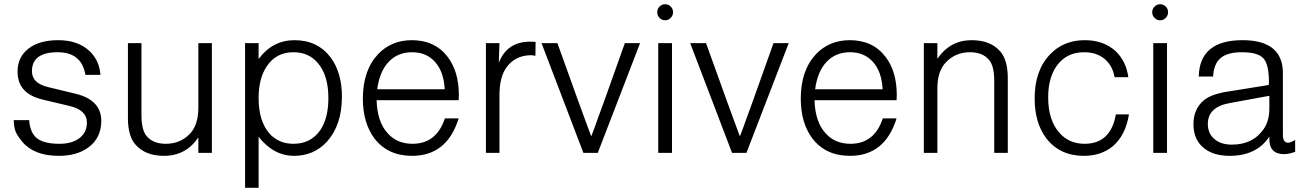

<svg xmlns="http://www.w3.org/2000/svg" viewBox="-20 -723 6169 908"><path d="M455 -369H384Q366 -476 253 -476Q131 -476 131 -386Q131 -329 208 -311L336 -280Q459 -251 459 -151Q459 -70 397 -25Q343 14 258 14Q141 14 85 -53Q62 -81 54 -100.5Q46 -120 45 -155H118Q122 -95 155 -69Q188 -43 261 -43Q321 -43 356 -70Q391 -97 391 -143Q391 -203 308 -222L182 -252Q63 -280 63 -384Q63 -453 114.5 -493Q166 -533 255 -533Q349 -533 404 -481Q450 -437 455 -369Z M982 0H918V-73Q859 14 756 14Q666 14 620 -40Q585 -80 585 -165V-519H649V-179Q649 -107 674 -79Q704 -43 764 -43Q831 -43 876 -88Q918 -130 918 -214V-519H982Z M1139 -519H1203V-444Q1269 -533 1373 -533Q1482 -533 1544 -451Q1597 -379 1597 -266Q1597 -132 1527 -54Q1465 14 1371 14Q1274 14 1203 -76V165H1139ZM1368 -476Q1286 -476 1242 -410Q1203 -353 1203 -259Q1203 -152 1253 -93Q1297 -43 1368 -43Q1450 -43 1495 -108Q1533 -165 1533 -259Q1533 -367 1483 -425Q1440 -476 1368 -476Z M2149 -249H1761Q1764 -145 1815 -91Q1859 -43 1931 -43Q2044 -43 2084 -163H2149Q2094 14 1929 14Q1814 14 1751 -68Q1696 -141 1696 -257Q1696 -390 1768 -467Q1831 -533 1928 -533Q2037 -533 2097 -454Q2150 -385 2150 -273Q2150 -266 2149 -249ZM2083 -301Q2079 -383 2038 -429.5Q1997 -476 1929 -476Q1861 -476 1818 -430.5Q1775 -385 1764 -301Z M2278 -519H2342L2339 -426Q2378 -526 2487 -526Q2495 -526 2513 -525L2512 -459Q2497 -462 2491 -462Q2416 -461 2375 -404Q2342 -358 2342 -273V0H2278Z M2807 0H2739L2541 -519H2616L2715 -244Q2732 -197 2749 -151Q2764 -111 2776 -78Q2789 -110 2803 -151Q2814 -182 2837 -244L2935 -519H3007Z M3158 -519V0H3093V-519ZM3126 -703Q3141 -703 3152 -692Q3163 -681 3163 -665Q3163 -650 3152 -638.5Q3141 -627 3126 -627Q3110 -627 3099 -638.5Q3088 -650 3088 -665Q3088 -681 3099 -692Q3110 -703 3126 -703Z M3510 0H3442L3244 -519H3319L3418 -244Q3435 -197 3452 -151Q3467 -111 3479 -78Q3492 -110 3506 -151Q3517 -182 3540 -244L3638 -519H3710Z M4220 -249H3832Q3835 -145 3886 -91Q3930 -43 4002 -43Q4115 -43 4155 -163H4220Q4165 14 4000 14Q3885 14 3822 -68Q3767 -141 3767 -257Q3767 -390 3839 -467Q3902 -533 3999 -533Q4108 -533 4168 -454Q4221 -385 4221 -273Q4221 -266 4220 -249ZM4154 -301Q4150 -383 4109 -429.5Q4068 -476 4000 -476Q3932 -476 3889 -430.5Q3846 -385 3835 -301Z M4349 -519H4413V-445Q4473 -533 4575 -533Q4665 -533 4711 -479Q4746 -438 4746 -354V0H4682V-340Q4682 -412 4657 -440Q4627 -476 4567 -476Q4500 -476 4455 -430Q4413 -388 4413 -305V0H4349Z M5316 -358H5251Q5241 -414 5203 -445Q5165 -476 5107 -476Q5023 -476 4977 -411Q4937 -354 4937 -263Q4937 -155 4990 -95Q5036 -43 5109 -43Q5233 -43 5257 -182H5319Q5303 -82 5241 -30Q5186 14 5106 14Q4992 14 4928 -69Q4873 -142 4873 -258Q4873 -391 4947 -467Q5011 -533 5110 -533Q5200 -533 5257 -480Q5306 -433 5316 -358Z M5499 -519V0H5434V-519ZM5467 -703Q5482 -703 5493 -692Q5504 -681 5504 -665Q5504 -650 5493 -638.5Q5482 -627 5467 -627Q5451 -627 5440 -638.5Q5429 -650 5429 -665Q5429 -681 5440 -692Q5451 -703 5467 -703Z M5717 -361H5649Q5653 -533 5856 -533Q6047 -533 6047 -377V-86Q6047 -48 6072 -48Q6082 -48 6105 -61V-5Q6074 6 6053 6Q5983 6 5983 -65V-77Q5923 14 5795 14Q5710 14 5664 -31Q5624 -70 5624 -135Q5624 -206 5671 -247Q5707 -278 5787 -290L5980 -321Q5981 -328 5981 -335Q5981 -419 5954.5 -447.5Q5928 -476 5853 -476Q5785 -476 5752.5 -448.5Q5720 -421 5717 -361ZM5983 -270 5798 -236Q5692 -218 5692 -137Q5692 -92 5723 -65.5Q5754 -39 5806 -39Q5906 -39 5957 -114Q5983 -152 5983 -210Z"/></svg>

Font: Almarai Light
Style: Regular
Weight: 300
Designer: Boutros International 2019
Foundry: Created by Boutros International 2019
Version: Version 1.10